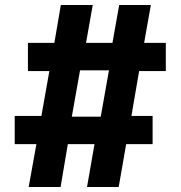

<svg xmlns="http://www.w3.org/2000/svg" viewBox="-20 -750 724 770"><path d="M126 -172H39V-285H146L178 -465H92V-578H198L224 -730H352L325 -578H431L458 -730H585L558 -578H645V-465H538L507 -285H592V-172H486L456 0H329L359 -172H252L223 0H95ZM384 -282 417 -468H301L268 -282Z"/></svg>

Font: Enso
Style: Bold
Weight: 700
Designer: Coji Morishita
Foundry: UNDERFOREST DESIGN
Version: Version 1.000